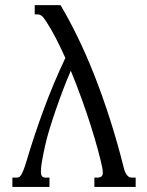

<svg xmlns="http://www.w3.org/2000/svg" viewBox="-20 -736 578 756"><path d="M467.3 -75.7Q470.7 -61.5 475.3 -53.5Q480 -45.4 484.6 -41.7Q489.3 -38.1 493.7 -37.4Q498 -36.6 501 -36.6H514.2V0H351.6V-36.6H360.8Q373.5 -36.6 379.2 -41Q384.8 -45.4 384.8 -56.6Q384.8 -64.9 382.8 -74.7Q377.4 -102.1 366 -144.5Q354.5 -187 338.4 -238Q322.3 -289.1 302 -345.5Q281.7 -401.9 258.8 -457.5Q243.2 -421.9 227.8 -381.1Q212.4 -340.3 198.7 -300.5Q185.1 -260.7 174.3 -225.3Q163.6 -189.9 158.2 -165Q149.4 -125.5 145.3 -100.8Q141.1 -76.2 141.1 -62Q141.1 -46.4 145.8 -41.5Q150.4 -36.6 159.7 -36.6H174.8V0H28.8V-36.6H43Q48.3 -36.6 53 -37.8Q57.6 -39.1 62.3 -45.7Q66.9 -52.2 72.5 -66.2Q78.1 -80.1 85.4 -105Q114.3 -202.1 151.9 -304.4Q189.5 -406.7 237.3 -507.8Q219.2 -548.3 200.2 -585.2Q181.2 -622.1 161.1 -652.8Q150.4 -669.4 143.3 -674.3Q136.2 -679.2 129.9 -679.2H116.7V-715.8H218.3Q251 -661.1 284.9 -591.8Q318.8 -522.5 351.1 -440.9Q383.3 -359.4 412.8 -267.3Q442.4 -175.3 467.3 -75.7Z"/></svg>

Font: Arian AMU Serif
Style: Regular
Weight: 400
Designer: Ruben Hakobyan (Tarumian)
Foundry: Ruben Hakobyan (Tarumian)
Version: Version 1.002